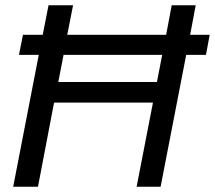

<svg xmlns="http://www.w3.org/2000/svg" viewBox="-20 -708 815 728"><path d="M589 0H498L560 -319H185L124 0H30L127 -500H52L67 -576H142L164 -688H257L235 -576H610L631 -688H722L701 -576H775L761 -500H686ZM201 -397H575L595 -500H221Z"/></svg>

Font: Libra Sans
Style: Italic
Weight: 400
Italic angle: -12°
Foundry: Context Ltd
Version: Version 1.002